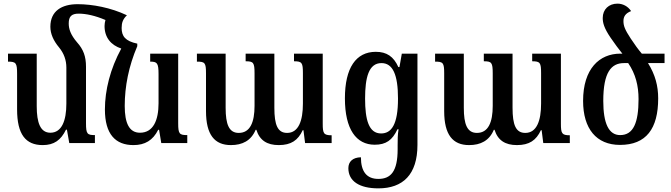

<svg xmlns="http://www.w3.org/2000/svg" viewBox="-20 -787 3689 1056"><path d="M850 -73H855L867 0H1010V-44C967 -44 960 -50 960 -109V-492H806V-448C844 -448 852 -441 852 -379V-219C852 -126 823 -57 750 -57C691 -57 666 -109 666 -204C666 -312 688 -423 735 -533V-547C669 -561 649 -588 649 -633C649 -662 656 -682 678 -703C590 -745 488 -764 407 -764C320 -764 257 -727 257 -640C257 -601 274 -563 305 -526C332 -493 345 -456 345 -415V-217C345 -124 320 -57 257 -57C202 -57 182 -112 182 -203V-492H24V-448C68 -448 74 -441 74 -381V-185C74 -48 121 11 215 11C277 11 315 -16 343 -74H348L361 0H502V-44C460 -44 453 -50 453 -109V-420C453 -476 439 -515 404 -554C368 -596 358 -628 358 -658C358 -696 373 -712 413 -712C453 -712 504 -701 560 -677C557 -667 555 -655 555 -644C555 -581 590 -539 647 -520C586 -408 557 -290 557 -185C557 -49 615 11 714 11C777 11 821 -15 850 -73Z M1597 -492V-450C1641 -450 1646 -442 1646 -384V-217C1646 -123 1622 -56 1559 -56C1507 -56 1489 -100 1489 -194V-492H1331V-450C1374 -450 1380 -443 1380 -383V-205C1380 -115 1356 -56 1293 -56C1239 -56 1221 -104 1221 -194V-492H1063V-448C1107 -448 1113 -442 1113 -384V-176C1113 -46 1160 11 1250 11C1313 11 1361 -13 1386 -73H1390C1408 -15 1449 11 1513 11C1581 11 1619 -15 1645 -71H1649L1658 0H1804V-43C1760 -43 1755 -53 1755 -107V-492Z M2061 249C2196 249 2276 173 2276 10V-492H2190L2177 -418H2171C2145 -476 2107 -502 2047 -502C1938 -502 1877 -414 1877 -246C1877 -76 1939 9 2041 9C2103 9 2138 -16 2166 -76H2172C2167 -44 2167 -21 2167 12V34C2167 155 2130 197 2061 197C1997 197 1965 157 1965 78C1920 79 1896 102 1896 138C1896 209 1956 249 2061 249ZM2076 -53C2008 -53 1988 -129 1988 -245C1988 -361 2008 -440 2078 -440C2140 -440 2169 -377 2169 -245C2169 -102 2133 -53 2076 -53Z M2907 -492V-450C2951 -450 2956 -442 2956 -384V-217C2956 -123 2932 -56 2869 -56C2817 -56 2799 -100 2799 -194V-492H2641V-450C2684 -450 2690 -443 2690 -383V-205C2690 -115 2666 -56 2603 -56C2549 -56 2531 -104 2531 -194V-492H2373V-448C2417 -448 2423 -442 2423 -384V-176C2423 -46 2470 11 2560 11C2623 11 2671 -13 2696 -73H2700C2718 -15 2759 11 2823 11C2891 11 2929 -15 2955 -71H2959L2968 0H3114V-43C3070 -43 3065 -53 3065 -107V-492Z M3600 -246C3600 -314 3584 -376 3544 -440H3635V-492H3510C3491 -514 3470 -543 3449 -575C3416 -625 3409 -646 3409 -671C3409 -694 3418 -713 3451 -726C3434 -752 3406 -767 3376 -767C3329 -767 3295 -736 3295 -688C3295 -662 3302 -633 3338 -580C3361 -546 3383 -517 3403 -492H3392C3277 -492 3187 -409 3187 -232C3187 -79 3260 10 3390 10C3534 10 3600 -79 3600 -246ZM3391 -44C3328 -44 3298 -108 3298 -232C3298 -390 3342 -440 3412 -440H3435C3476 -380 3492 -315 3492 -242C3492 -113 3464 -44 3391 -44Z"/></svg>

Font: Noto Serif Armenian Condensed Semi
Style: Regular
Weight: 600
Width: 3
Designer: Monotype Design Team
Foundry: Monotype Imaging Inc.
Version: Version 1.901